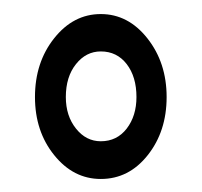

<svg xmlns="http://www.w3.org/2000/svg" viewBox="-20 -842 295 280"><path d="M127 -581Q87 -581 59 -615.8Q31 -650.5 31 -700.5Q31 -751 59 -786.2Q87 -821.5 127 -821.5Q167 -821.5 195 -786Q223 -750.5 223 -700.5Q223 -650.5 195.5 -615.8Q168 -581 127 -581ZM127 -636Q150.5 -636 164.8 -654.5Q179 -673 179 -700.5Q179 -730 164.8 -748.5Q150.5 -767 127 -767Q105.5 -767 90.8 -748.5Q76 -730 76 -700.5Q76 -673 90.8 -654.5Q105.5 -636 127 -636Z"/></svg>

Font: Libre Caslon Condensed
Style: Bold
Weight: 700
Designer: Pablo Impallari, Rodrigo Fuenzalida, Katja Schimmel, Ertekin Erdin
Foundry: Pablo Impallari, Rodrigo Fuenzalida
Version: Version 2.000; ttfautohint (v1.8.4.7-5d5b);gftools[0.9.33]